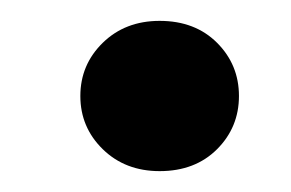

<svg xmlns="http://www.w3.org/2000/svg" viewBox="-20 -423 279 184"><path d="M133 -259Q100 -259 78.5 -280Q57 -301 57 -331Q57 -361 78.5 -382Q100 -403 133 -403Q167 -403 188 -382Q209 -361 209 -331Q209 -301 188 -280Q167 -259 133 -259Z"/></svg>

Font: DM Sans 17pt SemiBold
Style: Italic
Weight: 600
Italic angle: -10°
Version: Version 4.004;gftools[0.9.30]